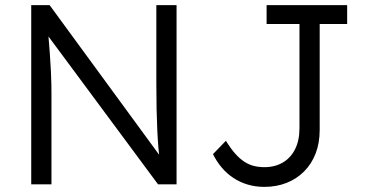

<svg xmlns="http://www.w3.org/2000/svg" viewBox="-20 -720 1426 750"><path d="M102 0V-700H173.8L616.9 -94.6L605 -88.7Q601.3 -112.9 598.8 -142.7Q596.3 -172.4 594.5 -209.6Q592.7 -246.9 591.7 -292.2Q590.7 -337.4 590.7 -392.8V-700H669.7V0H597.3L154.8 -597.2L167.1 -606.5Q171.8 -552 174.6 -511.5Q177.4 -470.9 178.9 -441.2Q180.4 -411.5 180.7 -389.7Q181 -367.8 181 -351.4V0ZM1012.2 10Q978.2 10 947.7 1Q917.3 -8 891.6 -25Q865.9 -42 846 -65.7Q826 -89.3 812 -118L862.4 -170.1Q881.1 -139.8 898.7 -119.9Q916.4 -100.1 934.3 -88.4Q952.1 -76.7 971.5 -71.9Q990.9 -67 1012.9 -67Q1053.6 -67 1084.5 -85Q1115.4 -103 1132.6 -137.1Q1149.8 -171.2 1149.8 -219.6V-626.3H1021.4V-700H1336.1V-626.3H1228.8V-213Q1228.8 -161.6 1213 -120.6Q1197.1 -79.6 1168.1 -50.5Q1139.2 -21.3 1099.7 -5.7Q1060.2 10 1012.2 10Z"/></svg>

Font: Lexend Medium
Style: Regular
Weight: 500
Designer: Bonnie Shaver-Troup, Thomas Jockin
Foundry: Lexend
Version: Version 1.005